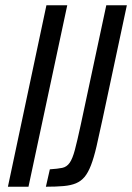

<svg xmlns="http://www.w3.org/2000/svg" viewBox="-20 -708 501 728"><path d="M10 0 156 -688H235L88 0ZM154 0 169 -66Q199 -68 216 -71.5Q233 -75 244 -90.5Q255 -106 264 -140Q273 -174 286 -234L383 -688H461L369 -257Q356 -196 346 -153Q336 -110 325 -81.5Q314 -53 300.5 -37Q287 -21 268 -13Q249 -5 221 -2.5Q193 0 154 0Z"/></svg>

Font: Saira Condensed
Style: Italic
Weight: 400
Width: 3
Italic angle: -12°
Designer: Hector Gatti with collaboration of the Omnibus-Type team
Foundry: Omnibus-Type
Version: Version 1.100